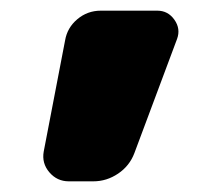

<svg xmlns="http://www.w3.org/2000/svg" viewBox="-20 -790 384 360"><path d="M275 -770Q295 -770 307 -753Q319 -736 312 -717L232 -503Q223 -479 201.5 -464.5Q180 -450 155 -450H109Q87 -450 72.5 -467Q58 -484 62 -506L102 -714Q106 -738 125 -754Q144 -770 169 -770Z"/></svg>

Font: Rounded Mplus 1c Black
Style: Regular
Weight: 900
Version: Version 1.059.20150529